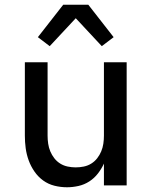

<svg xmlns="http://www.w3.org/2000/svg" viewBox="-20 -783 640 811"><path d="M263 8Q236 8 210 1.5Q184 -5 162.5 -20.5Q141 -36 125.5 -58.5Q110 -81 101 -106Q92 -131 88.5 -157Q85 -183 85 -210V-520H181V-210Q181 -193 183.5 -176Q186 -159 192.5 -143.5Q199 -128 209.5 -114.5Q220 -101 234.5 -92Q249 -83 266 -79.5Q283 -76 300 -76Q317 -76 334 -79.5Q351 -83 365.5 -92Q380 -101 390.5 -114.5Q401 -128 407.5 -143.5Q414 -159 416.5 -176Q419 -193 419 -210V-520H515V0H419V-92Q409 -70 393.5 -50Q378 -30 357 -16.5Q336 -3 311.5 2.5Q287 8 263 8ZM190 -588 140 -626 247 -763H353L460 -626L410 -588L300 -706Z"/></svg>

Font: Iosevka Fixed Medium Extended
Style: Regular
Weight: 500
Width: 7
Monospace: yes
Designer: Belleve Invis
Foundry: Belleve Invis
Version: Version 24.1.1; ttfautohint (v1.8.4)